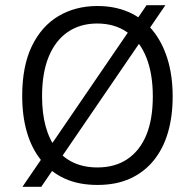

<svg xmlns="http://www.w3.org/2000/svg" viewBox="-20 -698 745 735"><path d="M66 17 541 -678H613L138 17ZM353 10Q281 10 227.5 -14.5Q174 -39 137.5 -84.5Q101 -130 83 -192Q65 -254 65 -331Q65 -445 102 -521.5Q139 -598 204 -636.5Q269 -675 353 -675Q419 -675 472 -652Q525 -629 562.5 -584Q600 -539 620.5 -474.5Q641 -410 641 -328Q641 -253 623 -191Q605 -129 568.5 -84Q532 -39 478.5 -14.5Q425 10 353 10ZM353 -57Q421 -57 468.5 -89.5Q516 -122 540.5 -182Q565 -242 565 -329Q565 -416 540 -478.5Q515 -541 467 -574.5Q419 -608 352 -608Q287 -608 239.5 -575.5Q192 -543 166.5 -481Q141 -419 141 -330Q141 -264 155 -213.5Q169 -163 196 -128Q223 -93 262.5 -75Q302 -57 353 -57Z"/></svg>

Font: Bricolage Grotesque 24pt Light
Style: Regular
Weight: 300
Designer: Mathieu Triay
Foundry: Atelier Triay
Version: Version 1.001;gftools[0.9.33.dev8+g029e19f]